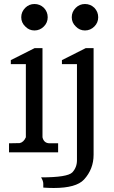

<svg xmlns="http://www.w3.org/2000/svg" viewBox="-20 -760 567 958"><path d="M408 -520 289 -460V-440H364V40Q364 75 341 100Q317 125 185 125Q196 143 196 157Q196 171 196 176Q224 178 248 178Q360 178 399 136Q447 84 447 12V-520ZM338 -674Q338 -647 358 -628Q377 -608 404 -608Q431 -608 451 -628Q470 -647 470 -674Q470 -701 451 -721Q431 -740 404 -740Q377 -740 358 -721Q338 -701 338 -674ZM192 -520H153L34 -460V-440H109V-75Q98 -50 78 -46L25 -45V0H270V-45H228Q199 -45 192 -75ZM86 -674Q86 -647 106 -628Q125 -608 152 -608Q179 -608 199 -628Q218 -647 218 -674Q218 -701 199 -721Q179 -740 152 -740Q125 -740 106 -721Q86 -701 86 -674Z"/></svg>

Font: Sawarabi Mincho
Style: Regular
Weight: 400
Version: Version 1.082; ttfautohint (v1.8.4.7-5d5b)